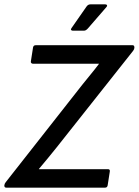

<svg xmlns="http://www.w3.org/2000/svg" viewBox="-30 -863 638 883"><path d="M-1 0Q-10 0 -10 -9V-11Q-9 -19 -3 -26L349 -474Q368 -498 387.5 -521.5Q407 -545 425 -569V-570Q398 -570 371 -570Q344 -570 316 -570H121Q117 -570 114 -573Q111 -576 112 -581L122 -645Q124 -655 134 -655H580Q588 -655 588 -645V-643Q588 -637 582 -629L228 -182Q209 -158 189 -134Q169 -110 149 -86V-85Q179 -85 208.5 -85Q238 -85 268 -85H466Q471 -85 473.5 -82.5Q476 -80 475 -74L465 -10Q463 0 453 0ZM304 -722Q299 -722 297 -725.5Q295 -729 299 -734L368 -833Q375 -843 386 -843H454Q460 -843 462 -839Q464 -835 459 -830L374 -732Q365 -722 357 -722Z"/></svg>

Font: Sofia Sans Medium
Style: Italic
Weight: 500
Italic angle: -9°
Version: Version 4.101